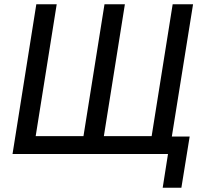

<svg xmlns="http://www.w3.org/2000/svg" viewBox="-20 -725 968 904"><path d="M746 159 771 0H39L151 -705H247L148 -84H373L472 -705H568L469 -84H694L793 -705H889L789 -82H873L834 159Z"/></svg>

Font: Nunito Sans 10pt Condensed SemiBold
Style: Italic
Weight: 600
Width: 3
Italic angle: -9°
Designer: Vernon Adams
Foundry: Vernon Adams
Version: Version 3.101;gftools[0.9.27]